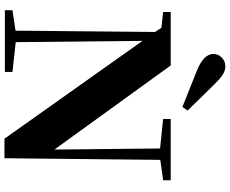

<svg xmlns="http://www.w3.org/2000/svg" viewBox="-105 -928 1035 865"><g transform="rotate(90 412.5 -495.5)"><path d="M478 -823.2 461.9 -799.8Q429.7 -812 369.1 -836.7Q308.6 -861.3 291 -868.2Q223.1 -897.5 223.1 -939.9Q223.1 -960.4 239 -976.8Q254.9 -993.2 278.8 -993.2Q296.9 -993.2 314 -982.9Q331.1 -972.7 356.9 -946.8Q367.2 -936 410.6 -892.1Q454.1 -848.1 478 -823.2ZM792 -747.1V-712.9L700.2 -700.2L692.9 2H605L164.1 -620.1L169.9 -48.8L304.2 -34.2V0H25.9V-34.2L118.2 -47.9L124 -676.8L105 -705.1L34.2 -712.9V-747.1H274.9L653.8 -223.1L648.9 -699.2L516.1 -712.9V-747.1Z"/></g></svg>

Font: Noto Serif JP Black
Style: Regular
Weight: 900
Designer: Ryoko NISHIZUKA  (kana & ideographs); Frank Grießhammer (Latin, Greek & Cyrillic); Wenlong ZHANG  (bopomofo); Sandoll Co
Foundry: Adobe Systems Incorporated
Version: Version 1.001;PS 1.001;hotconv 16.6.54;makeotf.lib2.5.65590